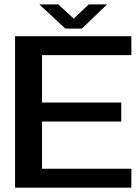

<svg xmlns="http://www.w3.org/2000/svg" viewBox="-20 -868 650 890"><path d="M588.9 -612.3Q588.9 -612.3 588.9 -656.2Q588.9 -700.2 588.9 -700.2Q588.9 -700.2 519.5 -700.2Q449.2 -700.2 359.4 -700.2Q321.3 -700.2 282.2 -700.2Q243.2 -700.2 207 -700.2Q140.6 -700.2 95.7 -700.2Q49.8 -700.2 49.8 -700.2Q49.8 -700.2 49.8 -687.5Q49.8 -675.8 49.8 -653.3Q49.8 -612.3 49.8 -544.9Q49.8 -477.5 49.8 -401.4Q49.8 -351.6 49.8 -300.8Q49.8 -250 49.8 -203.1Q49.8 -116.2 49.8 -57.6Q49.8 2 49.8 2Q49.8 2 120.1 2Q189.5 2 279.3 2Q317.4 2 356.4 2Q395.5 2 431.6 2Q498 2 543.9 2Q588.9 2 588.9 2Q588.9 2 588.9 -42Q588.9 -85.9 588.9 -85.9Q588.9 -85.9 536.1 -85.9Q482.4 -85.9 413.1 -85.9Q383.8 -85.9 353.5 -85.9Q323.2 -85.9 295.9 -85.9Q245.1 -85.9 210 -85.9Q174.8 -85.9 174.8 -85.9Q174.8 -85.9 174.8 -114.3Q174.8 -142.6 174.8 -178.7Q174.8 -224.6 174.8 -264.6Q174.8 -304.7 174.8 -304.7Q174.8 -304.7 222.7 -304.7Q269.5 -304.7 331.1 -304.7Q357.4 -304.7 383.8 -304.7Q411.1 -304.7 434.6 -304.7Q480.5 -304.7 510.7 -304.7Q542 -304.7 542 -304.7Q542 -304.7 542 -348.6Q542 -392.6 542 -392.6Q542 -392.6 495.1 -392.6Q447.3 -392.6 385.7 -392.6Q359.4 -392.6 333 -392.6Q306.6 -392.6 282.2 -392.6Q236.3 -392.6 206.1 -392.6Q174.8 -392.6 174.8 -392.6Q174.8 -392.6 174.8 -421.9Q174.8 -450.2 174.8 -486.3Q174.8 -531.2 174.8 -571.3Q174.8 -612.3 174.8 -612.3Q174.8 -612.3 228.5 -612.3Q281.2 -612.3 350.6 -612.3Q380.9 -612.3 410.2 -612.3Q440.4 -612.3 467.8 -612.3Q518.6 -612.3 553.7 -612.3Q588.9 -612.3 588.9 -612.3ZM359.4 -735.4Q359.4 -735.4 374 -749Q388.7 -763.7 408.2 -782.2Q431.6 -804.7 453.1 -825.2Q473.6 -844.7 473.6 -844.7Q473.6 -844.7 475.6 -846.7Q476.6 -847.7 476.6 -847.7Q476.6 -847.7 434.6 -847.7Q391.6 -847.7 391.6 -847.7Q391.6 -847.7 357.4 -815.4Q322.3 -782.2 322.3 -782.2Q322.3 -782.2 321.3 -782.2Q321.3 -782.2 321.3 -782.2Q321.3 -782.2 286.1 -814.5Q251 -846.7 251 -846.7Q251 -846.7 251 -847.7Q250 -847.7 250 -847.7Q250 -847.7 206.1 -847.7Q162.1 -847.7 162.1 -847.7Q162.1 -847.7 177.7 -833Q193.4 -819.3 213.9 -799.8Q238.3 -777.3 260.7 -755.9Q283.2 -735.4 283.2 -735.4Q283.2 -735.4 321.3 -735.4Q359.4 -735.4 359.4 -735.4Z"/></svg>

Font: umazing
Style: Display
Weight: 400
Designer: umazing